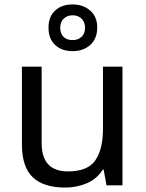

<svg xmlns="http://www.w3.org/2000/svg" viewBox="-20 -837 658 867"><path d="M533 -536V0H461L448 -71H444Q418 -29 372 -9.5Q326 10 274 10Q177 10 128 -36.5Q79 -83 79 -185V-536H168V-191Q168 -63 287 -63Q376 -63 410.5 -113Q445 -163 445 -257V-536ZM308 -606Q259 -606 229 -634Q199 -662 199 -712Q199 -762 229 -789.5Q259 -817 308 -817Q355 -817 387 -789.5Q419 -762 419 -713Q419 -662 387.5 -634Q356 -606 308 -606ZM308 -656Q333 -656 348.5 -671Q364 -686 364 -712Q364 -738 348 -753Q332 -768 308 -768Q284 -768 268 -753Q252 -738 252 -712Q252 -686 266.5 -671Q281 -656 308 -656Z"/></svg>

Font: Noto Sans Glagolitic
Style: Regular
Weight: 400
Designer: Monotype Design Team
Foundry: Monotype Imaging Inc.
Version: Version 2.004; ttfautohint (v1.8.4.7-5d5b)